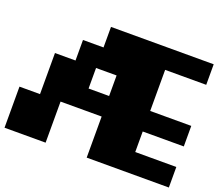

<svg xmlns="http://www.w3.org/2000/svg" viewBox="-124 -924 1247 1098"><g transform="rotate(20 500.0 -375.0)"><path d="M375 -750H1000V-625H750V-375H1000V-250H750V-125H1000V0H500V-250H250V0H0V-250H125V-500H250V-625H375ZM375 -500V-375H500V-500Z"/></g></svg>

Font: Dogica
Style: Bold
Weight: 700
Monospace: yes
Designer: Roberto Mocci
Version: Version 001.000